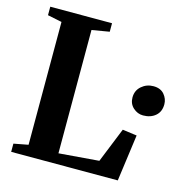

<svg xmlns="http://www.w3.org/2000/svg" viewBox="-109 -846 920 949"><g transform="rotate(15 351.5 -371.5)"><path d="M31.5 0V-42L105.5 -56V-684.5L32.5 -699.5V-743H348.5V-699.5L259 -684.5V-53.5L464 -70L536 -248.5L609.5 -238.5L577 0ZM614 -342.5Q585.5 -342.5 563.2 -362.8Q541 -383 541 -415Q541 -451 566.8 -473.2Q592.5 -495.5 627.5 -495.5Q664 -495.5 683 -473Q702 -450.5 702 -422.5Q702 -384.5 677.2 -363.5Q652.5 -342.5 614 -342.5Z"/></g></svg>

Font: Merriweather 72pt
Style: Bold
Weight: 700
Version: Version 2.100